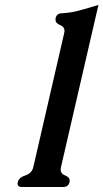

<svg xmlns="http://www.w3.org/2000/svg" viewBox="-20 -749 419 779"><path d="M227.5 -71.3Q226.6 -65.9 226.1 -61.5Q226.1 -43.9 244.4 -37.1Q262.7 -30.3 262.7 -16.1Q262.7 -13.2 262.2 -10.3Q257.8 9.8 235.4 9.8H69.8Q51.3 9.8 51.3 -3.9Q51.3 -6.8 52.2 -10.3Q56.6 -28.8 83 -37.4Q109.4 -45.9 115.2 -71.3L240.2 -613.8Q241.2 -618.7 241.7 -623Q241.7 -640.1 223.4 -647.5Q205.1 -654.8 205.1 -669.4Q205.1 -672.4 205.6 -675.3Q210 -695.3 232.4 -695.3Q263.2 -696.8 295.4 -704.8Q327.6 -712.9 379.4 -729Z"/></svg>

Font: Caudex
Style: Bold
Weight: 700
Italic angle: -13°
Version: Version 1.04